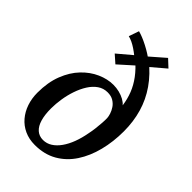

<svg xmlns="http://www.w3.org/2000/svg" viewBox="-255 -968 1081 1081"><g transform="rotate(45 285.5 -427.0)"><path d="M236 11.5Q190 11.5 153.2 -5.5Q116.5 -22.5 91 -52.5Q65.5 -82.5 52 -122.2Q38.5 -162 38.5 -207Q38.5 -290 63 -352.8Q87.5 -415.5 127.5 -457.2Q167.5 -499 215.5 -520.2Q263.5 -541.5 310 -541.5Q334.5 -541.5 357.5 -535.8Q380.5 -530 399 -519.8Q417.5 -509.5 428.5 -496.5Q422.5 -541 407 -580.5Q391.5 -620 364 -657Q336.5 -694 294.5 -730L356.5 -738L236.5 -630.5L190.5 -671L313 -774.5L304.5 -715.5Q278 -741.5 242.8 -765.2Q207.5 -789 177.5 -796L198.5 -856.5Q231.5 -848 276.2 -825Q321 -802 360.5 -771.5L308 -768L420.5 -866L464.5 -825L344.5 -723L350.5 -781.5Q414.5 -731 456 -671.2Q497.5 -611.5 517.2 -543Q537 -474.5 537 -397.5Q537 -314.5 518.2 -240.8Q499.5 -167 462.2 -110.2Q425 -53.5 368.5 -21Q312 11.5 236 11.5ZM249 -41Q278 -41 302.8 -56.8Q327.5 -72.5 347.5 -100.8Q367.5 -129 381.8 -167Q396 -205 404 -249.5Q409 -272.5 412 -297.8Q415 -323 416.5 -345.8Q418 -368.5 417.5 -384Q417 -396 411.5 -413.5Q406 -431 394.5 -448.2Q383 -465.5 364 -477Q345 -488.5 317 -488.5Q284.5 -488.5 258.5 -470.5Q232.5 -452.5 213.2 -422Q194 -391.5 181 -353.5Q168 -315.5 161.8 -275.2Q155.5 -235 155.5 -198.5Q155.5 -149 165.8 -113.8Q176 -78.5 197 -59.8Q218 -41 249 -41Z"/></g></svg>

Font: Merriweather Medium
Style: Italic
Weight: 500
Italic angle: -7.8°
Version: Version 2.101